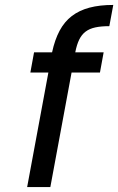

<svg xmlns="http://www.w3.org/2000/svg" viewBox="-20 -758 479 778"><path d="M176 -464H103L118 -546H191Q202 -597 221.5 -633.5Q241 -670 271 -693Q301 -716 342.5 -727Q384 -738 439 -738L423 -652Q390 -652 366.5 -647Q343 -642 327 -630Q311 -618 301 -597.5Q291 -577 285 -546H400L385 -464H270L184 0H90Z"/></svg>

Font: Involve Medium Oblique
Style: Italic
Weight: 500
Italic angle: -10.5°
Designer: Stefan Peev
Foundry: Context Ltd.
Version: Version 1.001